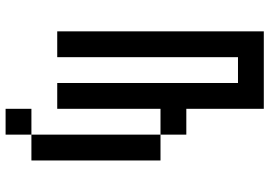

<svg xmlns="http://www.w3.org/2000/svg" viewBox="-156 -610 949 676"><g transform="rotate(90 318.0 -272.5)"><path d="M90.9 -727.3V0H181.8V-636.4H272.7V0H363.6V-363.6H454.5V-454.5H363.6V-727.3ZM454.5 -363.6V90.9H545.5V-363.6ZM363.6 90.9V181.8H454.5V90.9Z"/></g></svg>

Font: Departure Mono
Style: Regular
Weight: 400
Monospace: yes
Designer: Helena Zhang
Version: Version 1.500;Glyphs 3.3.1 (3343)